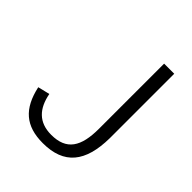

<svg xmlns="http://www.w3.org/2000/svg" viewBox="-199 -838 975 975"><g transform="rotate(45 289.0 -350.5)"><path d="M49.8 -174.3C77.6 -47.4 143.6 10.3 266.6 10.3C418.9 10.3 487.3 -74.7 489.7 -248V-710.9H417V-243.7C417 -113.8 376.5 -49.8 267.1 -49.8C177.2 -49.8 130.4 -102.1 113.8 -189.9Z"/></g></svg>

Font: Ride Light
Style: Regular
Weight: 300
Version: Version 3.000